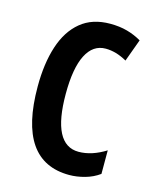

<svg xmlns="http://www.w3.org/2000/svg" viewBox="-91 -615 553 688"><g transform="rotate(15 185.5 -271.0)"><path d="M231 9.8Q40 9.8 40 -267.6Q40 -353.5 60.8 -417.2Q81.5 -481 124.5 -516.4Q167.5 -551.8 233.4 -551.8Q268.6 -551.8 296.9 -543.9Q325.2 -536.1 350.1 -521.5L319.8 -438.5Q279.3 -461.4 240.7 -461.4Q193.8 -461.4 168.9 -412.4Q144 -363.3 144 -268.1Q144 -79.1 241.7 -79.1Q290.5 -79.1 341.8 -111.3V-23.9Q318.4 -6.8 288.6 1.5Q258.8 9.8 231 9.8Z"/></g></svg>

Font: Open Sans Condensed SemiBold
Style: Regular
Weight: 600
Width: 3
Designer: Monotype Design Team
Foundry: Monotype Imaging Inc.
Version: Version 3.000; ttfautohint (v1.8.4)